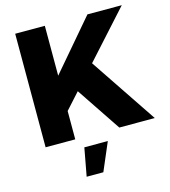

<svg xmlns="http://www.w3.org/2000/svg" viewBox="-133 -807 1014 1145"><g transform="rotate(-15 374.5 -234.0)"><path d="M68 -701H251V-393L514 -701H726L251 -175V0H68ZM452 -432 742 0H523L330 -288ZM291 60H436L362 233H259Z"/></g></svg>

Font: Alexandria
Style: Bold
Weight: 700
Designer: Mohamed Gaber
Foundry: Kief Type Foundry
Version: Version 5.100